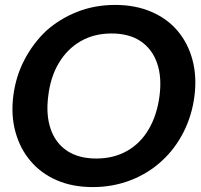

<svg xmlns="http://www.w3.org/2000/svg" viewBox="-20 -752 818 780"><path d="M357 8Q274 8 210 -20Q146 -48 104 -98Q62 -147 43 -215Q24 -283 34 -362Q44 -442 79.5 -509.5Q115 -577 168 -627Q223 -676 294 -704Q365 -732 448 -732Q530 -732 595 -704Q660 -676 702 -626Q744 -576 762 -508.5Q780 -441 770 -362Q760 -283 725.5 -215Q691 -147 637 -98Q583 -48 511 -20Q439 8 357 8ZM371 -108Q442 -108 496.5 -139Q551 -170 584.5 -227.5Q618 -285 628 -362Q638 -439 618 -496Q598 -553 551.5 -584.5Q505 -616 433 -616Q362 -616 307.5 -584.5Q253 -553 219 -496Q185 -439 176 -362Q166 -285 186 -227.5Q206 -170 253 -139Q300 -108 371 -108Z"/></svg>

Font: Aleo
Style: Bold Italic
Weight: 700
Italic angle: -7°
Version: Version 2.001;gftools[0.9.29]